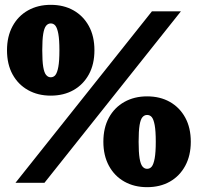

<svg xmlns="http://www.w3.org/2000/svg" viewBox="-20 -757 819 795"><path d="M190 -361Q137 -361 96 -384Q55 -407 32 -449Q9 -491 9 -549Q9 -606 32 -648.5Q55 -691 96 -714Q137 -737 190 -737Q244 -737 284.5 -714Q325 -691 348 -649Q371 -607 371 -549Q371 -491 348 -449Q325 -407 284.5 -384Q244 -361 190 -361ZM190 -437Q202 -437 209.5 -446.5Q217 -456 221.5 -480Q226 -504 226 -549Q226 -593 221.5 -617Q217 -641 209.5 -650.5Q202 -660 190 -660Q179 -660 171 -650.5Q163 -641 159 -617Q155 -593 155 -549Q155 -504 159 -480Q163 -456 171 -446.5Q179 -437 190 -437ZM589 18Q536 18 495 -5Q454 -28 431 -70.5Q408 -113 408 -170Q408 -228 431 -270Q454 -312 495 -335Q536 -358 589 -358Q643 -358 683.5 -335Q724 -312 747 -270Q770 -228 770 -170Q770 -113 747 -70.5Q724 -28 683.5 -5Q643 18 589 18ZM44 0 609 -710H729L164 0ZM589 -58Q601 -58 608.5 -67.5Q616 -77 620.5 -101.5Q625 -126 625 -170Q625 -215 620.5 -239Q616 -263 608.5 -272Q601 -281 589 -281Q578 -281 570 -272Q562 -263 558 -239Q554 -215 554 -170Q554 -126 558 -101.5Q562 -77 570 -67.5Q578 -58 589 -58Z"/></svg>

Font: Roboto Serif Black
Style: Regular
Weight: 900
Designer: Greg Gazdowicz
Foundry: Commercial Type
Version: Version 1.008